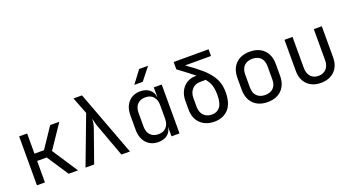

<svg xmlns="http://www.w3.org/2000/svg" viewBox="-53 -1401 3701 2028"><g transform="rotate(-20 1797.5 -387.5)"><path d="M102.5 0V-549.8H192.4V-323.2H299.3L451.2 -549.8H554.2L376 -286.1L564 0H459L299.8 -241.2H192.4V0Z M648.4 0 852.5 -541 778.8 -730H874.5L1147.9 0H1052.2L921.4 -356.9Q908.2 -392.1 902.3 -418.9Q896.5 -445.8 891.6 -460.9Q891.6 -445.8 887.7 -418.9Q883.8 -392.1 871.6 -356.9L745.6 0Z M1431.6 -645 1537.1 -785.2H1637.2L1526.4 -645ZM1465.8 9.8Q1383.8 9.8 1333.3 -45.2Q1282.7 -100.1 1282.7 -193.8V-355Q1282.7 -450.2 1332.8 -505.1Q1382.8 -560.1 1465.8 -560.1Q1527.3 -560.1 1567.4 -529.1Q1607.4 -498 1614.3 -444.8H1617.2L1615.2 -549.8H1705.1V0H1615.2V-105H1614.3Q1607.4 -50.8 1567.4 -20.5Q1527.3 9.8 1465.8 9.8ZM1495.6 -67.9Q1551.3 -67.9 1583.3 -103Q1615.2 -138.2 1615.2 -200.2V-350.1Q1615.2 -412.1 1583.3 -447Q1551.3 -481.9 1495.6 -481.9Q1438.5 -481.9 1405.5 -448Q1372.6 -414.1 1372.6 -350.1V-200.2Q1372.6 -136.2 1405.5 -102.1Q1438.5 -67.9 1495.6 -67.9Z M2096.7 9.8Q1999.5 9.8 1940.2 -47.6Q1880.9 -105 1880.9 -205.1V-301.8Q1880.9 -364.7 1905.3 -411.9Q1929.7 -459 1973.9 -485.6Q2018.1 -512.2 2075.7 -512.2H2082Q2047.9 -540 2004.4 -573Q1960.9 -606 1904.8 -647.9V-730H2297.4V-654.8H2005.9Q2102.5 -587.9 2170.9 -527.8Q2239.3 -467.8 2275.9 -400.9Q2312.5 -334 2312.5 -245.1Q2312.5 -115.2 2253.4 -52.7Q2194.3 9.8 2096.7 9.8ZM2096.7 -69.8Q2153.3 -69.8 2186.8 -110.4Q2220.2 -150.9 2220.2 -245.1Q2220.2 -308.1 2206.8 -352.1Q2193.4 -396 2158.2 -437H2095.7Q2040.5 -437 2005.6 -399.4Q1970.7 -361.8 1970.7 -301.8V-205.1Q1970.7 -141.1 2005.1 -105.5Q2039.6 -69.8 2096.7 -69.8Z M2695.8 7.8Q2596.7 7.8 2538.6 -49.8Q2480 -107.9 2480 -211.9V-337.9Q2480 -442.9 2538.1 -500.5Q2596.2 -558.1 2695.8 -558.1Q2795.4 -558.1 2853.5 -500.5Q2911.6 -442.9 2911.6 -337.9V-211.9Q2911.6 -107.9 2853 -49.8Q2794.4 7.8 2695.8 7.8ZM2695.8 -71.8Q2754.4 -71.8 2788.1 -105Q2821.8 -138.2 2821.3 -202.1V-348.1Q2821.3 -412.1 2788.1 -444.8Q2754.4 -478 2695.8 -478Q2637.7 -478 2604 -444.8Q2569.8 -411.6 2569.8 -348.1V-202.1Q2569.8 -138.2 2604 -105Q2637.7 -71.8 2695.8 -71.8Z M3293.9 9.8Q3198.7 9.8 3142.1 -46.4Q3085 -103 3085 -200.2V-549.8H3175.3V-200.2Q3175.3 -140.1 3207 -104.5Q3239.3 -68.8 3293.9 -68.8Q3349.6 -68.8 3382.3 -104.5Q3415 -140.1 3414.6 -200.2V-549.8H3504.4V-200.2Q3504.4 -103 3446.8 -46.4Q3388.7 9.8 3293.9 9.8Z"/></g></svg>

Font: UDEV Gothic 35
Style: Regular
Weight: 400
Version: v2.1.0; ttfautohint (v1.8.4.7-5d5b-dirty) -l 6 -r 45 -G 200 